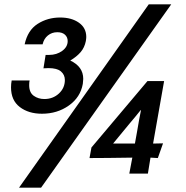

<svg xmlns="http://www.w3.org/2000/svg" viewBox="-20 -804 862 888"><path d="M31 -400Q31 -340 71.5 -309Q112 -278 174 -278Q245 -278 298.5 -316Q352 -354 363 -416Q365 -432 365 -439Q365 -496 305 -524Q335 -542 353 -563Q371 -584 377 -614Q379 -626 379 -633Q379 -675 345 -699Q311 -723 258 -723Q200 -723 154 -693.5Q108 -664 94 -599H177Q183 -625 201.5 -640Q220 -655 245 -655Q268 -655 280.5 -643.5Q293 -632 293 -614Q293 -587 267.5 -568.5Q242 -550 207 -550H191L181 -488L204 -489Q244 -489 262 -473.5Q280 -458 280 -434Q280 -397 252.5 -371.5Q225 -346 185 -346Q157 -346 136 -361Q115 -376 115 -410Q115 -424 117 -432H34Q31 -416 31 -400ZM772 -784H668L68 64H170ZM578 -231Q593 -249 606.5 -265Q620 -281 630 -294L632 -295L631 -289Q625 -261 613 -190L604 -140H552H504H503Q510 -149 578 -231ZM592 -75 578 -1H664L676 -75Q702 -73 710 -73L734 -141L688 -140L739 -429H662L403 -122L394 -73Q466 -73 592 -75Z"/></svg>

Font: Geom Medium
Style: Italic
Weight: 500
Italic angle: -10°
Version: Version 1.102